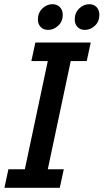

<svg xmlns="http://www.w3.org/2000/svg" viewBox="-20 -892 492 912"><path d="M1 0 20 -88H98L207 -602H129L148 -690H411L392 -602H316L207 -88H283L264 0ZM160 -799Q160 -831 181 -851.5Q202 -872 229 -872Q251 -872 264.5 -858Q278 -844 278 -822Q278 -790 256.5 -770Q235 -750 209 -750Q186 -750 173 -764Q160 -778 160 -799ZM335 -799Q335 -831 356 -851.5Q377 -872 404 -872Q426 -872 439 -858Q452 -844 452 -822Q452 -790 431 -770Q410 -750 383 -750Q361 -750 348 -764Q335 -778 335 -799Z"/></svg>

Font: Radio Canada Condensed Medium
Style: Italic
Weight: 500
Width: 3
Italic angle: -12°
Designer: Charles Daoud, Etienne Aubert Bonn, Alexandre Saumier Demers, Jacques Le Bailly
Foundry: Radio-Canada
Version: Version 2.104; ttfautohint (v1.8.4.7-5d5b);gftools[0.9.28.de